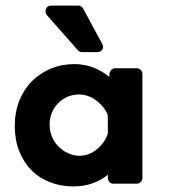

<svg xmlns="http://www.w3.org/2000/svg" viewBox="-20 -659 627 689"><path d="M471 -414Q479 -414 485 -408Q491 -402 491 -394V-20Q491 -12 485 -6Q479 0 471 0H386Q378 0 372.5 -6Q367 -12 367 -20V-32Q344 -13 313 -1.5Q282 10 242 10Q198 10 159.5 -5Q121 -20 93 -48Q65 -76 49 -116.5Q33 -157 33 -207Q33 -257 49.5 -298Q66 -339 95 -368Q124 -397 163 -413Q202 -429 246 -429Q284 -429 316.5 -416Q349 -403 372 -383Q372 -387 372.5 -389Q373 -391 373 -395Q373 -401 379 -407.5Q385 -414 393 -414ZM367 -245Q356 -275 326.5 -297.5Q297 -320 263 -320Q242 -320 223 -312Q204 -304 189.5 -289.5Q175 -275 166.5 -255.5Q158 -236 158 -212Q158 -189 166.5 -168.5Q175 -148 190 -133Q205 -118 224.5 -109Q244 -100 265 -100Q300 -100 328.5 -124Q357 -148 367 -180ZM262 -639Q267 -639 272 -635.5Q277 -632 279 -627L346 -503Q353 -491 347.5 -481.5Q342 -472 328 -472H274Q266 -472 260 -478L149 -604Q140 -615 145 -627Q150 -639 164 -639Z"/></svg>

Font: Stadtwerke
Style: Bold
Weight: 700
Designer: Santiago Orozco
Foundry: Typemade
Version: Version 1.003